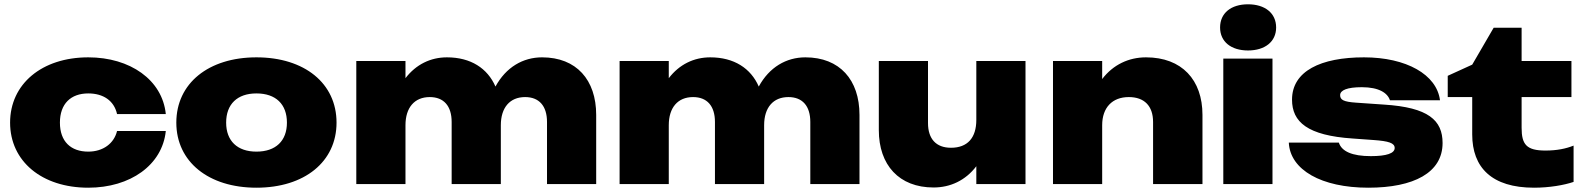

<svg xmlns="http://www.w3.org/2000/svg" viewBox="-20 -857 7374 894"><path d="M525 -247C511 -189 460 -151 391 -151C310 -151 259 -198 259 -286C259 -374 310 -422 391 -422C460 -422 511 -389 525 -326H752C736 -485 586 -590 391 -590C175 -590 27 -466 27 -286C27 -106 175 17 391 17C587 17 736 -89 752 -247Z M1174 17C1398 17 1547 -104 1547 -286C1547 -469 1398 -590 1174 -590C951 -590 801 -469 801 -286C801 -104 951 17 1174 17ZM1174 -151C1085 -151 1033 -201 1033 -286C1033 -372 1085 -422 1174 -422C1264 -422 1316 -372 1316 -286C1316 -201 1264 -151 1174 -151Z M2504 -590C2415 -590 2336 -544 2287 -454C2250 -539 2172 -590 2061 -590C1985 -590 1917 -557 1868 -493V-573H1639V0H1868V-274C1868 -356 1910 -405 1981 -405C2046 -405 2083 -364 2083 -289V0H2312V-274C2312 -356 2354 -405 2425 -405C2490 -405 2527 -364 2527 -289V0H2756V-322C2756 -485 2664 -590 2504 -590Z M3730 -590C3641 -590 3562 -544 3513 -454C3476 -539 3398 -590 3287 -590C3211 -590 3143 -557 3094 -493V-573H2865V0H3094V-274C3094 -356 3136 -405 3207 -405C3272 -405 3309 -364 3309 -289V0H3538V-274C3538 -356 3580 -405 3651 -405C3716 -405 3753 -364 3753 -289V0H3982V-322C3982 -485 3890 -590 3730 -590Z M4755 0V-573H4526V-299C4526 -215 4485 -169 4408 -169C4339 -169 4301 -210 4301 -284V-573H4072V-251C4072 -89 4166 16 4327 16C4405 16 4476 -17 4526 -83V0Z M5316 -590C5236 -590 5163 -556 5112 -489V-573H4883V0H5112V-274C5112 -356 5159 -405 5236 -405C5308 -405 5349 -364 5349 -289V0H5579V-322C5579 -485 5483 -590 5316 -590Z M5676 0H5905V-584H5676ZM5791 -622C5870 -622 5922 -663 5922 -729C5922 -796 5870 -837 5791 -837C5712 -837 5661 -796 5661 -729C5661 -663 5712 -622 5791 -622Z M6697 -191C6697 -297 6631 -357 6424 -370L6294 -379C6236 -383 6220 -392 6220 -414C6220 -437 6253 -451 6321 -451C6401 -451 6441 -424 6452 -390H6685C6670 -510 6528 -590 6331 -590C6130 -590 5996 -526 5996 -393C5996 -289 6068 -226 6279 -212L6376 -205C6446 -200 6474 -191 6474 -168C6474 -143 6436 -130 6363 -130C6276 -130 6227 -152 6214 -193H5981C5987 -66 6133 17 6351 17C6563 17 6697 -53 6697 -191Z M6835 -405V-231C6835 -77 6926 17 7123 17C7194 17 7263 5 7307 -10V-179C7272 -165 7230 -156 7176 -156C7088 -156 7065 -184 7065 -262V-405H7297V-573H7065V-728H6935L6835 -556L6721 -504V-405Z"/></svg>

Font: Bounded ExtBd
Style: Regular
Weight: 800
Designer: Vlad Churkin
Version: Version 3.0